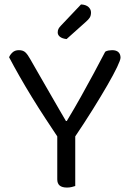

<svg xmlns="http://www.w3.org/2000/svg" viewBox="-20 -840 590 865"><path d="M314 -218H243Q215 -260 184.5 -306.5Q154 -353 124.5 -401Q95 -449 68.5 -495.5Q42 -542 21 -582Q25 -593 36 -603.5Q47 -614 65 -614Q84 -614 94.5 -604Q105 -594 116 -574Q129 -551 145.5 -522.5Q162 -494 180 -462.5Q198 -431 216 -400Q234 -369 249.5 -342Q265 -315 277 -295H281Q316 -353 345 -405Q374 -457 401 -507Q428 -557 454 -607Q460 -611 469 -612.5Q478 -614 485 -614Q504 -614 513.5 -605Q523 -596 523 -580Q523 -570 507.5 -537.5Q492 -505 464 -456.5Q436 -408 398 -347Q360 -286 314 -218ZM238 -257H319V-2Q314 0 303.5 2.5Q293 5 282 5Q260 5 249 -4Q238 -13 238 -32ZM254 -724 345 -820Q367 -819 378.5 -808.5Q390 -798 390 -784Q390 -770 384.5 -761Q379 -752 365 -740L280 -664Q261 -666 250.5 -674Q240 -682 240 -694Q240 -704 244 -711Q248 -718 254 -724Z"/></svg>

Font: Baloo Tamma 2
Style: Regular
Weight: 400
Designer: Divya Kowshik, Shuchita Grover and Ek Type
Foundry: Ek Type
Version: Version 1.700